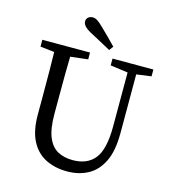

<svg xmlns="http://www.w3.org/2000/svg" viewBox="-126 -971 979 1089"><g transform="rotate(15 363.5 -426.0)"><path d="M439 -736 421 -712Q390 -729 358.5 -746Q327 -763 297 -779Q269 -794 258 -807.5Q247 -821 247 -834Q247 -849 258 -858Q269 -867 284 -867Q297 -867 311 -858.5Q325 -850 346 -829Q370 -806 393.5 -782.5Q417 -759 439 -736ZM582 -615H562L452 -630V-670H692V-630ZM170 -615 40 -630V-670H320V-630L190 -615ZM215 -281Q215 -195 235.5 -145.5Q256 -96 293.5 -75.5Q331 -55 382 -55Q468 -55 511.5 -110Q555 -165 555 -299V-670H605V-273Q605 -168 574 -105Q543 -42 489.5 -13.5Q436 15 368 15Q296 15 241 -13Q186 -41 155.5 -100Q125 -159 125 -252V-360Q125 -437 124.5 -515Q124 -593 122 -670H218Q216 -594 215.5 -516.5Q215 -439 215 -360Z"/></g></svg>

Font: Adobe Variable Font Prototype
Style: Regular
Weight: 389
Designer: Frank Grießhammer
Foundry: Adobe
Version: Version 1.004;hotconv 1.0.113;makeotfexe 2.5.65598